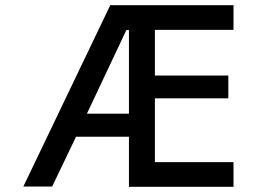

<svg xmlns="http://www.w3.org/2000/svg" viewBox="-20 -720 990 740"><path d="M577 -605V-429H860V-341H577V-95H880V0H477V-193H273L181 -1H70L405 -700H880V-605ZM477 -604H467L315 -282H477Z"/></svg>

Font: Simpel Medium
Style: Regular
Weight: 500
Designer: Janko Jovanovic
Version: Version 1.048;PS 001.048;hotconv 1.0.88;makeotf.lib2.5.64775